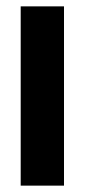

<svg xmlns="http://www.w3.org/2000/svg" viewBox="-20 -583 266 603"><path d="M181 0V-563H45V0Z"/></svg>

Font: OSH Darker Grotesque Black
Style: Regular
Weight: 900
Designer: Gabriel Lam
Foundry: TypeRant
Version: Version 1.000;Glyphs 3.1.1 (3148)